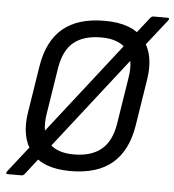

<svg xmlns="http://www.w3.org/2000/svg" viewBox="-53 -754 775 854"><g transform="rotate(5 334.0 -327.5)"><path d="M13 50Q7 50 6 46.5Q5 43 9 38L118 -101L143 -134L493 -582L512 -606L582 -695Q589 -705 597 -705H660Q665 -705 667 -702.5Q669 -700 666 -695L558 -558L536 -530L179 -73L158 -47L88 43Q82 50 74 50ZM289 12Q166 12 113.5 -54Q61 -120 79 -232L112 -441Q130 -554 197 -610.5Q264 -667 384 -667Q507 -667 559.5 -601.5Q612 -536 594 -423L561 -214Q543 -102 476 -45Q409 12 289 12ZM298 -63Q375 -63 420 -99.5Q465 -136 478 -215L511 -424Q525 -508 489 -550Q453 -592 375 -592Q297 -592 252.5 -556Q208 -520 195 -440L162 -231Q149 -147 184.5 -105Q220 -63 298 -63Z"/></g></svg>

Font: Sofia Sans Hairline
Style: Italic
Weight: 1
Italic angle: -9°
Designer: Botio Nikoltchev, Ani Petrova
Foundry: lettersoup
Version: Version 4.102